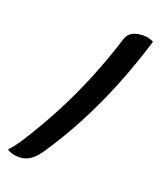

<svg xmlns="http://www.w3.org/2000/svg" viewBox="-162 -867 924 1104"><g transform="rotate(20 300.0 -315.0)"><path d="M586 -751Q539 -597 482 -456Q425 -315 357 -186Q289 -57 210 59Q192 85 173 102Q154 119 133 127.5Q112 136 87 136Q65 136 47.5 131.5Q30 127 14 116Q30 99 45.5 79Q61 59 77 34Q150 -80 213 -200.5Q276 -321 328 -448.5Q380 -576 422 -710Q431 -738 457 -752Q483 -766 523 -766Q541 -766 555 -762.5Q569 -759 586 -751Z"/></g></svg>

Font: Recursive Monospace Casual
Style: Bold
Weight: 700
Version: Version 1.047